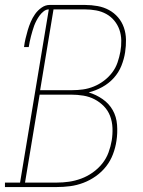

<svg xmlns="http://www.w3.org/2000/svg" viewBox="-57 -755 577 775"><path d="M-37 0V-18H24L140 -717Q129 -717 119.5 -709.5Q110 -702 103 -692.5Q96 -683 90.5 -672.5Q85 -662 81 -651.5Q77 -641 74 -630Q71 -619 68 -608.5Q65 -598 63 -587Q61 -576 59 -565H40Q42 -582 46 -599Q50 -616 55 -633Q60 -650 67 -666.5Q74 -683 84.5 -698Q95 -713 110.5 -724Q126 -735 143 -735H287Q312 -735 337 -730.5Q362 -726 383 -714.5Q404 -703 419.5 -685Q435 -667 443 -644Q451 -621 451.5 -595.5Q452 -570 448 -544Q444 -517 433 -489.5Q422 -462 402 -440Q382 -418 355.5 -403.5Q329 -389 301 -382Q331 -373 357 -355Q383 -337 398 -310.5Q413 -284 415.5 -251Q418 -218 413 -186Q409 -159 399 -132.5Q389 -106 371.5 -83.5Q354 -61 330 -44Q306 -27 279.5 -17Q253 -7 226 -3.5Q199 0 172 0ZM105 -391H234Q256 -391 278 -394Q300 -397 322 -406Q344 -415 363 -429.5Q382 -444 396 -462.5Q410 -481 417.5 -503Q425 -525 429 -547Q433 -569 432.5 -592Q432 -615 425 -635Q418 -655 404.5 -671.5Q391 -688 372 -698.5Q353 -709 331 -713Q309 -717 287 -717H159ZM44 -18H172Q197 -18 221.5 -21.5Q246 -25 270.5 -34Q295 -43 317 -58.5Q339 -74 355.5 -94.5Q372 -115 381 -139.5Q390 -164 394 -188Q398 -213 397 -238.5Q396 -264 387.5 -286.5Q379 -309 362.5 -326Q346 -343 325 -354Q304 -365 279.5 -369Q255 -373 229 -373H103Z"/></svg>

Font: Iosevka Slab Thin
Style: Italic
Weight: 100
Italic angle: -9°
Monospace: yes
Designer: Belleve Invis
Foundry: Belleve Invis
Version: Version 11.1.1; ttfautohint (v1.8.3)